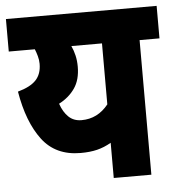

<svg xmlns="http://www.w3.org/2000/svg" viewBox="-48 -667 656 712"><g transform="rotate(-5 280.5 -311.0)"><path d="M561 -622V-501H487V0H347V-131Q321 -116 294.5 -109.5Q268 -103 233 -103Q140 -103 90 -169.5Q40 -236 21 -350Q68 -363 89 -385.5Q110 -408 110 -446Q110 -460 106 -474.5Q102 -489 97 -501H0V-622ZM169 -292Q180 -260 199 -242Q218 -224 247 -224Q307 -224 347 -274V-501H233Q241 -484 245.5 -464.5Q250 -445 250 -423Q250 -374 228 -342.5Q206 -311 169 -292Z"/></g></svg>

Font: Noto Sans Condensed ExtraBold
Style: Italic
Weight: 800
Width: 3
Italic angle: -12°
Designer: Monotype Design Team
Foundry: Monotype Imaging Inc.
Version: Version 2.013; ttfautohint (v1.8.4.7-5d5b)